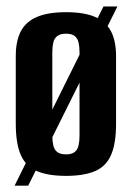

<svg xmlns="http://www.w3.org/2000/svg" viewBox="-20 -541 419 599"><path d="M25.5 38.3 302.8 -520.8H346.3L68 38.3ZM186 7.7Q131.7 7.7 96.9 -6.4Q62 -20.4 45.6 -56Q29.2 -91.6 29.2 -155.7V-365.9Q29.2 -412.9 44.9 -443.2Q60.6 -473.5 95.5 -488.3Q130.4 -503 186 -503Q242.3 -503 276.5 -488.3Q310.7 -473.5 326.4 -443.2Q342.1 -412.9 342.1 -365.9V-156.4Q342.1 -91.6 325.8 -56Q309.4 -20.4 274.7 -6.4Q240 7.7 186 7.7ZM186 -59.4Q204 -59.4 213.1 -66.8Q222.2 -74.3 225.2 -87.8Q228.1 -101.3 228.1 -117.7V-377.9Q228.1 -395 225.2 -408Q222.2 -421 213.1 -428.5Q204 -435.9 186 -435.9Q168 -435.9 158.5 -428.5Q149.1 -421 146.2 -408Q143.2 -395 143.2 -377.9V-117.7Q143.2 -101.3 146.2 -87.8Q149.1 -74.3 158.5 -66.8Q168 -59.4 186 -59.4Z"/></svg>

Font: Alumni Sans SC Thin
Style: Regular
Weight: 100
Designer: Robert E. Leuschke
Foundry: Robert E. Leuschke
Version: Version 1.018